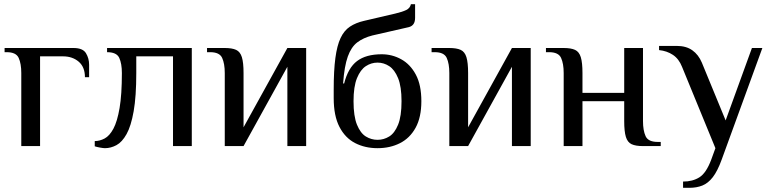

<svg xmlns="http://www.w3.org/2000/svg" viewBox="-20 -700 3702 920"><path d="M82 0V-350Q82 -395 69.5 -422.5Q57 -450 12 -450H2V-470H332Q377 -470 392 -445Q407 -420 407 -390V-330H387Q387 -379 357 -404.5Q327 -430 282 -430H172V0Z M483 10Q475 10 458.5 7Q442 4 434 1V-24Q458 -24 481.5 -36.5Q505 -49 523.5 -83.5Q542 -118 553 -182.5Q564 -247 564 -350Q564 -395 551.5 -422.5Q539 -450 493 -450V-470H899V0H809V-430H633V-350Q633 -238 620.5 -167Q608 -96 586.5 -57.5Q565 -19 538 -4.5Q511 10 483 10Z M1057 0V-350Q1057 -395 1044.5 -422.5Q1032 -450 987 -450H972V-470H1057Q1092 -470 1111.5 -461Q1131 -452 1139 -426Q1147 -400 1147 -350V-90L1357 -470H1447V0H1357V-380L1147 0Z M1789 10Q1729 10 1681.5 -14.5Q1634 -39 1606.5 -92Q1579 -145 1579 -230V-270Q1579 -362 1587 -422Q1595 -482 1612 -518Q1629 -554 1657 -572.5Q1685 -591 1724 -600L1874 -635Q1908 -643 1926.5 -652Q1945 -661 1949 -680H1969V-615Q1969 -596 1961.5 -585Q1954 -574 1939 -570L1764 -530Q1721 -519 1692 -497Q1663 -475 1646.5 -429Q1630 -383 1624 -300H1629Q1648 -375 1691 -407.5Q1734 -440 1809 -440Q1859 -440 1902.5 -416Q1946 -392 1972.5 -342.5Q1999 -293 1999 -215Q1999 -138 1971.5 -88Q1944 -38 1896.5 -14Q1849 10 1789 10ZM1789 -30Q1819 -30 1845 -46Q1871 -62 1887.5 -102.5Q1904 -143 1904 -215Q1904 -285 1887.5 -325.5Q1871 -366 1845 -383Q1819 -400 1789 -400Q1759 -400 1733 -383Q1707 -366 1690.5 -325.5Q1674 -285 1674 -215Q1674 -143 1690.5 -102.5Q1707 -62 1733 -46Q1759 -30 1789 -30Z M2133 0V-350Q2133 -395 2120.5 -422.5Q2108 -450 2063 -450H2048V-470H2133Q2168 -470 2187.5 -461Q2207 -452 2215 -426Q2223 -400 2223 -350V-90L2433 -470H2523V0H2433V-380L2223 0Z M2681 0V-350Q2681 -395 2668.5 -422.5Q2656 -450 2611 -450H2596V-470H2681Q2716 -470 2735.5 -461Q2755 -452 2763 -426Q2771 -400 2771 -350V-255H2971V-470H3061V-120Q3061 -75 3073.5 -47.5Q3086 -20 3131 -20H3146V0H3061Q3026 0 3006.5 -9Q2987 -18 2979 -44Q2971 -70 2971 -120V-215H2771V0Z M3253 200V170Q3299 170 3331.5 149.5Q3364 129 3388 65L3408 10L3248 -380Q3233 -418 3204.5 -437Q3176 -456 3138 -460V-480H3223Q3268 -480 3297.5 -459Q3327 -438 3343 -400L3457 -123L3583 -470H3633L3438 65Q3418 120 3395.5 149Q3373 178 3345.5 189Q3318 200 3283 200Z"/></svg>

Font: El Messiri
Style: Regular
Weight: 400
Designer: Mohamed Gaber
Foundry: Kief Type Foundry
Version: Version 2.020